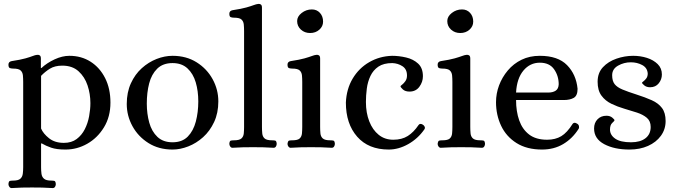

<svg xmlns="http://www.w3.org/2000/svg" viewBox="-20 -749 3448 977"><path d="M39 208Q32 208 27.5 201.5Q23 195 23 188Q24 173 30.5 171.5Q37 170 46 170Q73 170 83.5 160.5Q94 151 96 135Q98 119 98 102V-332Q98 -350 96.5 -365.5Q95 -381 85 -390.5Q75 -400 47 -400Q38 -400 30.5 -402.5Q23 -405 23 -420Q23 -435 39 -438Q85 -445 109.5 -452Q134 -459 146.5 -464Q159 -469 169 -470Q177 -471 182.5 -467Q188 -463 188 -451V-403H191Q219 -429 258 -447Q297 -465 333 -465Q394 -465 441 -435Q488 -405 515 -351.5Q542 -298 542 -227Q542 -155 509 -101Q476 -47 424 -17.5Q372 12 313 12Q268 12 240.5 2.5Q213 -7 193 -19H189V102Q189 119 191 135Q193 151 204 160.5Q215 170 241 170Q250 170 256.5 171.5Q263 173 264 188Q264 195 260 201.5Q256 208 248 208Q219 206 194.5 205.5Q170 205 143 205Q116 205 92 205.5Q68 206 39 208ZM305 -22Q344 -22 370 -41.5Q396 -61 411.5 -91.5Q427 -122 433.5 -157.5Q440 -193 440 -224Q440 -271 425.5 -314.5Q411 -358 379.5 -386.5Q348 -415 297 -415Q259 -415 234 -399.5Q209 -384 189 -363V-95Q200 -69 229.5 -45.5Q259 -22 305 -22Z M858 12Q788 12 735.5 -21Q683 -54 654 -107Q625 -160 625 -220Q625 -279 646 -325Q667 -371 701.5 -402Q736 -433 777 -449Q818 -465 858 -465Q928 -465 980.5 -432Q1033 -399 1062 -346Q1091 -293 1091 -233Q1091 -174 1069.5 -128Q1048 -82 1013.5 -51Q979 -20 938 -4Q897 12 858 12ZM858 -25Q907 -25 935.5 -54Q964 -83 976.5 -130.5Q989 -178 989 -233Q989 -286 976 -330Q963 -374 934 -401Q905 -428 858 -428Q809 -428 780 -399.5Q751 -371 739 -324.5Q727 -278 727 -222Q727 -170 739.5 -125Q752 -80 781 -52.5Q810 -25 858 -25Z M1163 3Q1156 3 1151.5 -3.5Q1147 -10 1147 -17Q1148 -32 1154.5 -33.5Q1161 -35 1170 -35Q1198 -35 1208.5 -44.5Q1219 -54 1220.5 -70Q1222 -86 1222 -103V-591Q1222 -609 1220.5 -624.5Q1219 -640 1209 -649.5Q1199 -659 1171 -659Q1162 -659 1154.5 -661.5Q1147 -664 1147 -679Q1147 -694 1163 -697Q1209 -704 1233.5 -711Q1258 -718 1271 -723Q1284 -728 1294 -729Q1302 -730 1307.5 -726Q1313 -722 1313 -710V-103Q1313 -86 1314.5 -70Q1316 -54 1326.5 -44.5Q1337 -35 1365 -35Q1374 -35 1380.5 -33.5Q1387 -32 1388 -17Q1388 -10 1384 -3.5Q1380 3 1372 3Q1343 1 1318.5 0.5Q1294 0 1267 0Q1240 0 1216 0.5Q1192 1 1163 3Z M1459 3Q1452 3 1447.5 -3.5Q1443 -10 1443 -17Q1445 -32 1451 -33.5Q1457 -35 1467 -35Q1495 -35 1505 -44.5Q1515 -54 1516.5 -70Q1518 -86 1518 -103V-332Q1518 -350 1516.5 -365.5Q1515 -381 1505 -390.5Q1495 -400 1467 -400Q1458 -400 1450.5 -402.5Q1443 -405 1443 -420Q1443 -435 1459 -438Q1505 -445 1529.5 -452Q1554 -459 1567 -464Q1580 -469 1590 -470Q1598 -471 1603.5 -467Q1609 -463 1609 -451V-103Q1609 -86 1610.5 -70Q1612 -54 1622.5 -44.5Q1633 -35 1661 -35Q1670 -35 1676.5 -33.5Q1683 -32 1684 -17Q1684 -10 1680 -3.5Q1676 3 1668 3Q1639 1 1614.5 0.5Q1590 0 1563 0Q1536 0 1512 0.5Q1488 1 1459 3ZM1558 -581Q1530 -581 1511 -598.5Q1492 -616 1492 -642Q1492 -665 1515 -683Q1538 -701 1567 -701Q1592 -701 1608 -683.5Q1624 -666 1624 -639Q1624 -615 1605 -598Q1586 -581 1558 -581Z M1958 12Q1855 12 1797.5 -53.5Q1740 -119 1740 -227Q1743 -296 1774.5 -349Q1806 -402 1858.5 -432.5Q1911 -463 1975 -465Q2010 -465 2046.5 -456.5Q2083 -448 2107.5 -425.5Q2132 -403 2132 -361Q2132 -332 2114 -307.5Q2096 -283 2064 -283Q2042 -283 2030 -294Q2018 -305 2018 -310Q2018 -312 2026.5 -318.5Q2035 -325 2043 -336.5Q2051 -348 2051 -365Q2051 -397 2028 -412Q2005 -427 1976 -428Q1932 -428 1905.5 -410Q1879 -392 1865 -362.5Q1851 -333 1846.5 -298Q1842 -263 1842 -230Q1842 -175 1859 -131.5Q1876 -88 1907 -63Q1938 -38 1981 -38Q2025 -38 2055 -57Q2085 -76 2110 -113Q2117 -123 2131 -115Q2138 -111 2141 -104Q2144 -97 2139 -90Q2106 -43 2057 -15.5Q2008 12 1958 12Z M2223 3Q2216 3 2211.5 -3.5Q2207 -10 2207 -17Q2209 -32 2215 -33.5Q2221 -35 2231 -35Q2259 -35 2269 -44.5Q2279 -54 2280.5 -70Q2282 -86 2282 -103V-332Q2282 -350 2280.5 -365.5Q2279 -381 2269 -390.5Q2259 -400 2231 -400Q2222 -400 2214.5 -402.5Q2207 -405 2207 -420Q2207 -435 2223 -438Q2269 -445 2293.5 -452Q2318 -459 2331 -464Q2344 -469 2354 -470Q2362 -471 2367.5 -467Q2373 -463 2373 -451V-103Q2373 -86 2374.5 -70Q2376 -54 2386.5 -44.5Q2397 -35 2425 -35Q2434 -35 2440.5 -33.5Q2447 -32 2448 -17Q2448 -10 2444 -3.5Q2440 3 2432 3Q2403 1 2378.5 0.5Q2354 0 2327 0Q2300 0 2276 0.5Q2252 1 2223 3ZM2322 -581Q2294 -581 2275 -598.5Q2256 -616 2256 -642Q2256 -665 2279 -683Q2302 -701 2331 -701Q2356 -701 2372 -683.5Q2388 -666 2388 -639Q2388 -615 2369 -598Q2350 -581 2322 -581Z M2738 12Q2661 12 2608.5 -21Q2556 -54 2530 -109Q2504 -164 2504 -229Q2504 -273 2519.5 -314.5Q2535 -356 2564 -390.5Q2593 -425 2634 -445Q2675 -465 2727 -465Q2819 -465 2865.5 -417.5Q2912 -370 2919 -297Q2919 -262 2899.5 -251Q2880 -240 2849 -240H2606Q2606 -182 2622 -136.5Q2638 -91 2672.5 -64.5Q2707 -38 2764 -38Q2806 -38 2836 -56Q2866 -74 2894 -119Q2902 -129 2916 -120Q2924 -116 2926 -107.5Q2928 -99 2924 -93Q2893 -44 2846 -16Q2799 12 2738 12ZM2606 -278H2769Q2793 -278 2807.5 -287.5Q2822 -297 2823 -320Q2823 -363 2799.5 -396.5Q2776 -430 2727 -430Q2677 -430 2643.5 -390Q2610 -350 2606 -278Z M3183 12Q3106 12 3054.5 -15.5Q3003 -43 3003 -95Q3003 -124 3020.5 -142Q3038 -160 3066 -160Q3084 -160 3095.5 -150.5Q3107 -141 3107 -137Q3107 -134 3095.5 -123.5Q3084 -113 3084 -90Q3084 -62 3110.5 -43.5Q3137 -25 3191 -25Q3238 -25 3264.5 -45.5Q3291 -66 3291 -103Q3291 -133 3271.5 -149.5Q3252 -166 3221.5 -176Q3191 -186 3156.5 -196Q3122 -206 3091 -221Q3060 -236 3040.5 -262.5Q3021 -289 3021 -333Q3021 -378 3048 -407Q3075 -436 3117 -450.5Q3159 -465 3202 -465Q3239 -465 3272 -454.5Q3305 -444 3326.5 -423Q3348 -402 3348 -370Q3348 -345 3332 -325Q3316 -305 3288 -305Q3270 -305 3258.5 -314.5Q3247 -324 3247 -328Q3247 -330 3254.5 -335.5Q3262 -341 3269 -350.5Q3276 -360 3276 -375Q3274 -404 3248 -418Q3222 -432 3190 -432Q3155 -432 3125 -415Q3095 -398 3095 -366Q3095 -337 3107.5 -321Q3120 -305 3147.5 -293.5Q3175 -282 3219 -268Q3263 -254 3296.5 -239Q3330 -224 3348.5 -199.5Q3367 -175 3367 -133Q3367 -91 3343 -58Q3319 -25 3277.5 -6.5Q3236 12 3183 12Z"/></svg>

Font: Alice
Style: Regular
Weight: 400
Designer: Ksenia Yerulevich
Foundry: Cyreal (http://www.cyreal.org/)
Version: Version 2.003; ttfautohint (v1.8.3)